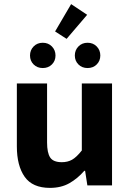

<svg xmlns="http://www.w3.org/2000/svg" viewBox="-20 -902 640 934"><path d="M223 12Q138 12 100 -42Q62 -96 62 -190V-496H209V-209Q209 -159 224 -136Q239 -113 281 -113Q309 -113 330.5 -125Q352 -137 378 -170V-496H525V0H405L394 -71H390Q357 -33 317 -10.5Q277 12 223 12ZM188 -571Q161 -571 143.5 -588.5Q126 -606 126 -632Q126 -658 143.5 -676Q161 -694 188 -694Q215 -694 232.5 -676Q250 -658 250 -632Q250 -606 232.5 -588.5Q215 -571 188 -571ZM406 -571Q379 -571 361.5 -588.5Q344 -606 344 -632Q344 -658 361.5 -676Q379 -694 406 -694Q433 -694 450.5 -676Q468 -658 468 -632Q468 -606 450.5 -588.5Q433 -571 406 -571ZM304 -713 248 -749 326 -882 404 -830Z"/></svg>

Font: Source Code Pro
Style: Bold
Weight: 700
Monospace: yes
Designer: Paul D. Hunt, Teo Tuominen
Foundry: Adobe Systems Incorporated
Version: Version 2.030;PS 1.000;hotconv 16.6.51;makeotf.lib2.5.65220